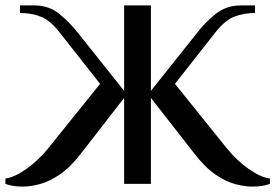

<svg xmlns="http://www.w3.org/2000/svg" viewBox="-29 -680 1018 710"><path d="M55 10Q33 10 17.5 7Q2 4 -9 0V-20Q24 -24 68 -55Q112 -86 148 -130L341 -370L190 -562Q156 -605 121.5 -618.5Q87 -632 45 -632V-660H98Q152 -660 190.5 -628.5Q229 -597 262 -555L430 -344V-660H529V-344L697 -555Q729 -597 768.5 -628.5Q808 -660 862 -660H914V-632Q872 -632 837.5 -618.5Q803 -605 769 -562L618 -370L811 -130Q847 -86 891 -55Q935 -24 969 -20V0Q957 4 942 7Q927 10 904 10Q876 10 841.5 1Q807 -8 768.5 -34Q730 -60 689 -113L529 -318V0H430V-318L271 -113Q230 -60 191 -34Q152 -8 117.5 1Q83 10 55 10Z"/></svg>

Font: El Messiri Medium
Style: Regular
Weight: 500
Designer: Mohamed Gaber
Foundry: Kief Type Foundry
Version: Version 2.020; ttfautohint (v1.8.3)